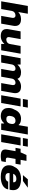

<svg xmlns="http://www.w3.org/2000/svg" viewBox="2204 -2970 777 5226"><g transform="rotate(90 2593.0 -356.5)"><path d="M15 0 141 -725H353L308 -470H316Q341 -494 371 -509.5Q401 -525 434 -532.5Q467 -540 498 -540Q561 -540 602.5 -522Q644 -504 665 -468.5Q686 -433 686 -382Q686 -369 684.5 -354Q683 -339 680 -323L623 0H412L465 -302Q466 -307 466 -312.5Q466 -318 466 -322Q466 -342 458.5 -357Q451 -372 436 -380.5Q421 -389 397 -389Q374 -389 353.5 -381.5Q333 -374 317 -360.5Q301 -347 290.5 -329Q280 -311 277 -291L226 0Z M960 12Q896 12 854 -6.5Q812 -25 791 -60Q770 -95 770 -146Q770 -160 771.5 -174.5Q773 -189 776 -205L833 -528H1044L991 -226Q990 -221 989.5 -215.5Q989 -210 989 -205Q989 -185 996.5 -170.5Q1004 -156 1019.5 -147.5Q1035 -139 1059 -139Q1082 -139 1102 -146.5Q1122 -154 1138 -167.5Q1154 -181 1164.5 -199Q1175 -217 1178 -237L1230 -528H1441L1348 0H1176V-83H1168Q1141 -50 1106.5 -29Q1072 -8 1035 2Q998 12 960 12Z M1471 0 1564 -528H1736V-446H1744Q1770 -478 1803.5 -499Q1837 -520 1873.5 -530Q1910 -540 1946 -540Q2019 -540 2062.5 -516Q2106 -492 2122 -446H2130Q2157 -478 2190 -499Q2223 -520 2259.5 -530Q2296 -540 2331 -540Q2424 -540 2469.5 -500Q2515 -460 2515 -384Q2515 -370 2513.5 -354.5Q2512 -339 2509 -323L2452 0H2241L2294 -302Q2295 -308 2295.5 -314Q2296 -320 2296 -325Q2296 -344 2289 -358Q2282 -372 2268 -380.5Q2254 -389 2232 -389Q2203 -389 2179 -376Q2155 -363 2139.5 -341Q2124 -319 2119 -291L2067 0H1856L1909 -302Q1910 -308 1910.5 -314Q1911 -320 1911 -325Q1911 -344 1904 -358Q1897 -372 1883 -380.5Q1869 -389 1847 -389Q1818 -389 1794 -376Q1770 -363 1754.5 -341Q1739 -319 1734 -291L1682 0Z M2673 -590 2697 -725H2909L2885 -590ZM2572 0 2664 -528H2876L2783 0Z M3140 12Q3073 12 3023 -11Q2973 -34 2945.5 -81Q2918 -128 2918 -200Q2918 -247 2930 -287Q2942 -327 2962 -358Q2979 -404 3004.5 -438.5Q3030 -473 3062 -495.5Q3094 -518 3132 -529Q3170 -540 3215 -540Q3245 -540 3276 -533.5Q3307 -527 3334 -512.5Q3361 -498 3378 -475H3386L3429 -725H3641L3514 0H3340V-79H3332Q3291 -30 3242 -9Q3193 12 3140 12ZM3222 -140Q3260 -140 3286 -155.5Q3312 -171 3327.5 -197Q3343 -223 3348 -254Q3351 -269 3352 -278Q3353 -287 3353.5 -292.5Q3354 -298 3354 -303Q3354 -327 3345 -346.5Q3336 -366 3317 -377.5Q3298 -389 3266 -389Q3228 -389 3202.5 -374.5Q3177 -360 3162.5 -336Q3148 -312 3142 -282Q3138 -259 3135.5 -247Q3133 -235 3133 -229Q3133 -223 3133 -218Q3133 -183 3153.5 -161.5Q3174 -140 3222 -140Z M3736 -590 3760 -725H3972L3948 -590ZM3635 0 3727 -528H3939L3846 0Z M4230 12Q4174 12 4133 1Q4092 -10 4070 -36Q4048 -62 4048 -108Q4048 -119 4050 -136Q4052 -153 4057 -181L4094 -390H4004L4029 -528H4127L4198 -688H4358L4330 -528H4461L4437 -390H4305L4273 -209Q4272 -199 4270.5 -190.5Q4269 -182 4269 -174Q4269 -151 4282.5 -138.5Q4296 -126 4331 -126H4390L4369 -7Q4353 -2 4327 2.5Q4301 7 4275 9.5Q4249 12 4230 12Z M4792 12Q4696 12 4625.5 -12Q4555 -36 4516.5 -85.5Q4478 -135 4478 -211Q4478 -255 4489 -291Q4500 -327 4520 -356Q4546 -418 4594 -458.5Q4642 -499 4707 -519.5Q4772 -540 4848 -540Q4945 -540 5013.5 -517.5Q5082 -495 5118.5 -448Q5155 -401 5155 -328Q5155 -313 5153 -291.5Q5151 -270 5143 -228H4692Q4691 -222 4690.5 -214.5Q4690 -207 4690 -201Q4690 -173 4701.5 -153.5Q4713 -134 4737.5 -124.5Q4762 -115 4798 -115Q4827 -115 4849 -121Q4871 -127 4886 -137.5Q4901 -148 4910.5 -161.5Q4920 -175 4923 -190H5135Q5127 -142 5098.5 -104Q5070 -66 5025 -40.5Q4980 -15 4921 -1.5Q4862 12 4792 12ZM4710 -326H4939Q4940 -330 4940.5 -334.5Q4941 -339 4941 -343Q4941 -364 4930.5 -379.5Q4920 -395 4899.5 -404Q4879 -413 4850 -413Q4812 -413 4783.5 -402Q4755 -391 4737 -371.5Q4719 -352 4710 -326ZM4746 -592 4860 -725H5083V-721L4905 -592Z"/></g></svg>

Font: Archivo SemiExpanded Black
Style: Italic
Weight: 900
Width: 6
Italic angle: -10°
Designer: Hector Gatti
Foundry: Omnibus-Type
Version: Version 2.001